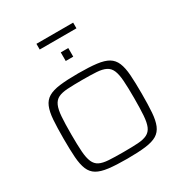

<svg xmlns="http://www.w3.org/2000/svg" viewBox="-230 -1196 1301 1372"><g transform="rotate(-30 420.5 -510.0)"><path d="M421 8Q329 8 269 0.5Q209 -7 174.5 -27.5Q140 -48 123.5 -87.5Q107 -127 102.5 -189.5Q98 -252 98 -344Q98 -436 102.5 -498.5Q107 -561 123.5 -600.5Q140 -640 174.5 -660.5Q209 -681 269 -688.5Q329 -696 421 -696Q513 -696 573 -688.5Q633 -681 667 -660.5Q701 -640 717.5 -600.5Q734 -561 738.5 -498.5Q743 -436 743 -344Q743 -252 738.5 -189.5Q734 -127 717.5 -87.5Q701 -48 667 -27.5Q633 -7 573 0.5Q513 8 421 8ZM421 -47Q494 -47 541 -50Q588 -53 616.5 -67.5Q645 -82 658.5 -113.5Q672 -145 676 -200.5Q680 -256 680 -344Q680 -432 676 -487.5Q672 -543 658.5 -574.5Q645 -606 616.5 -620.5Q588 -635 541 -638Q494 -641 421 -641Q348 -641 300.5 -638Q253 -635 225 -621Q197 -607 183 -575Q169 -543 165 -487.5Q161 -432 161 -344Q161 -256 165 -200.5Q169 -145 183 -113Q197 -81 225 -67Q253 -53 300.5 -50Q348 -47 421 -47ZM389 -817V-888H451V-817ZM269 -981V-1028H572V-981Z"/></g></svg>

Font: Saira Expanded Light
Style: Regular
Weight: 300
Width: 7
Designer: Hector Gatti with collaboration of the Omnibus-Type team
Foundry: Omnibus-Type
Version: Version 1.101